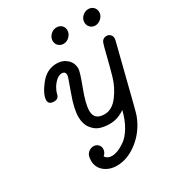

<svg xmlns="http://www.w3.org/2000/svg" viewBox="-198 -728 979 1072"><g transform="rotate(-30 291.5 -192.0)"><path d="M79.1 -287.1Q79.1 -323.2 123 -379.6Q167 -436 231 -436Q270 -436 296.6 -412.1Q323.2 -388.2 323.2 -350.1Q323.2 -331.1 290.5 -245.1Q257.8 -159.2 257.8 -115.2Q257.8 -56.2 323.2 -56.2Q372.1 -56.2 410.2 -106.7Q448.2 -157.2 465.1 -216.6Q481.9 -275.9 497.1 -337.9Q512.2 -399.9 517.1 -410.2Q526.9 -430.2 549.8 -430.2Q563 -430.2 573 -420.7Q583 -411.1 583 -397Q583 -388.2 579.1 -374L487.8 -13.2Q476.6 29.8 472.2 42Q441.4 123 375.7 175Q310.1 227.1 240.2 227.1Q191.4 227.1 159.2 200.4Q127 173.8 127 129.9Q127 95.7 143.6 81.3Q160.2 66.9 178.2 66.9Q195.3 66.9 207.3 77.9Q219.2 88.9 219.2 106.9Q219.2 127.9 200.2 145Q214.4 166 242.2 166Q259.3 166 280 158.4Q300.8 150.9 328.4 131.8Q356 112.8 380.9 71.3Q405.8 29.8 419.9 -27.8Q373 5.4 320.8 4.9Q287.6 4.9 259.8 -4.2Q231.9 -13.2 210 -42Q188 -70.8 188 -116.2Q188 -168 220 -254.9Q252 -341.8 252 -350.1Q252 -374 229 -374Q208 -374 188 -354Q170.9 -336.9 160.9 -317.4Q150.9 -297.9 148.9 -286.4Q147 -274.9 138.9 -266.8Q130.9 -258.8 113.8 -258.8Q79.1 -259.3 79.1 -287.1ZM275.9 -556.2Q275.9 -577.1 292.5 -594Q309.1 -610.8 332 -610.8Q351.1 -610.8 364 -598.9Q377 -586.9 377 -566.9Q377 -544.9 359.9 -528.1Q342.8 -511.2 321.8 -511.2Q302.7 -511.2 289.3 -523.7Q275.9 -536.1 275.9 -556.2ZM481 -556.2Q481 -579.1 498 -595Q515.1 -610.8 536.1 -610.8Q556.2 -610.8 569.1 -597.9Q582 -585 582 -565.9Q582 -543.9 564.5 -527.6Q546.9 -511.2 525.9 -511.2Q506.8 -511.2 493.9 -524.2Q481 -537.1 481 -556.2Z"/></g></svg>

Font: CMU Typewriter Text Variable Width
Style: Italic
Weight: 500
Italic angle: -14.04°
Version: Version 0.7.0